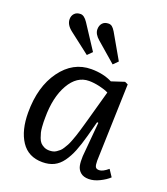

<svg xmlns="http://www.w3.org/2000/svg" viewBox="-143 -871 860 986"><g transform="rotate(20 287.5 -378.5)"><path d="M371.1 -581.1 265.1 -672.9Q235.8 -697.8 235.8 -724.1Q235.8 -745.1 247.6 -758.1Q259.3 -771 280.8 -771Q291.5 -771 299.8 -764.6Q308.1 -758.3 317.9 -742.2L396 -606ZM230 -581.1 116.2 -668.9Q84 -694.3 84 -724.1Q84 -743.2 95.7 -755.6Q107.4 -768.1 128.9 -768.1Q148.4 -768.1 168 -738.8L254.9 -606ZM465.8 -89.8Q465.8 -65.9 470.7 -56.4Q475.6 -46.9 491.2 -46.9Q510.7 -46.9 540 -71.8L564.9 -34.2Q545.9 -16.1 515.1 -1Q484.4 14.2 456.1 14.2Q427.7 14.2 411.6 0.5Q395.5 -13.2 391.1 -33.9Q386.7 -54.7 388.2 -85.9L404.8 -273.9L397.9 -274.9L376 -192.9Q361.3 -139.6 346.9 -103.8Q332.5 -67.9 312.3 -39.8Q292 -11.7 265.4 1.2Q238.8 14.2 203.1 14.2Q126 14.2 86.9 -44.7Q47.9 -103.5 47.9 -201.2Q47.9 -342.3 112.8 -431.6Q177.7 -521 277.8 -521Q343.3 -521 392.1 -496.1L461.9 -519L479 -511.2ZM215.8 -54.2Q226.6 -54.2 236.1 -56.4Q245.6 -58.6 254.2 -64.5Q262.7 -70.3 269.8 -76.4Q276.9 -82.5 284.2 -94.2Q291.5 -106 296.9 -115.5Q302.2 -125 308.8 -142.3Q315.4 -159.7 319.8 -172.4Q324.2 -185.1 331.1 -208.3Q337.9 -231.4 342.3 -247.1Q346.7 -262.7 354.5 -290.5Q359.4 -308.1 361.8 -316.9L395 -436Q376 -445.8 345 -452.9Q314 -460 287.1 -460Q221.2 -460 180.2 -388.9Q139.2 -317.9 139.2 -205.1Q139.2 -189.5 139.2 -181.9Q139.2 -174.3 140.6 -155.5Q142.1 -136.7 144.8 -126Q147.5 -115.2 153.1 -99.6Q158.7 -84 166.5 -75.4Q174.3 -66.9 187 -60.5Q199.7 -54.2 215.8 -54.2Z"/></g></svg>

Font: Literata Book
Style: Italic
Weight: 400
Italic angle: -3°
Designer: Latin by Veronika Burian and Jose Scaglione. Greek by Irene Vlachou. Cyrillic by Vera Evstafieva
Foundry: TypeTogether
Version: Version 1.003;PS 001.003;hotconv 1.0.88;makeotf.lib2.5.64775